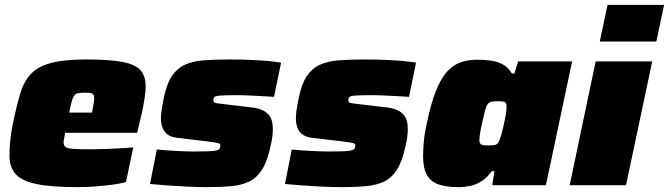

<svg xmlns="http://www.w3.org/2000/svg" viewBox="-20 -763 2756 791"><path d="M299 8Q191 8 129.5 -5Q68 -18 43.5 -47Q19 -76 19 -121Q19 -149 22 -182Q25 -215 33 -254Q48 -326 63 -376.5Q78 -427 107 -458Q136 -489 190 -503.5Q244 -518 335 -518Q433 -518 486 -507.5Q539 -497 559.5 -473Q580 -449 580 -407Q580 -388 576 -360.5Q572 -333 566 -305Q560 -277 554 -254L545 -216H248Q247 -206 244.5 -194.5Q242 -183 242 -177Q242 -163 250.5 -157Q259 -151 285 -149.5Q311 -148 364 -148Q382 -148 409 -149Q436 -150 467 -151.5Q498 -153 529 -156L499 -13Q479 -7 446 -2.5Q413 2 375 5Q337 8 299 8ZM265 -299H359L362 -315Q365 -331 366.5 -341Q368 -351 368 -359Q368 -369 364 -374Q360 -379 351.5 -380Q343 -381 329 -381Q311 -381 301.5 -379Q292 -377 286 -369.5Q280 -362 275.5 -345.5Q271 -329 265 -299Z M834 8Q796 8 753 6Q710 4 669.5 1Q629 -2 598 -5L626 -147Q647 -145 668 -143.5Q689 -142 708.5 -141Q728 -140 745 -139.5Q762 -139 774 -139Q808 -139 829 -139.5Q850 -140 861.5 -141.5Q873 -143 879 -146Q884 -148 886 -153Q888 -158 888 -165Q888 -171 878.5 -173.5Q869 -176 838 -180L711 -195Q675 -199 659 -220Q643 -241 643 -275Q643 -293 646.5 -315Q650 -337 655 -361Q667 -418 688 -449.5Q709 -481 741.5 -496Q774 -511 819.5 -514.5Q865 -518 924 -518Q964 -518 1004.5 -516.5Q1045 -515 1080.5 -512Q1116 -509 1138 -505L1109 -364Q1078 -366 1049.5 -367.5Q1021 -369 999 -370Q977 -371 966 -371Q934 -371 914 -370.5Q894 -370 883 -369Q872 -368 866 -365Q861 -362 860 -358Q859 -354 859 -348Q859 -341 867 -339Q875 -337 903 -334L1012 -321Q1036 -319 1057 -311Q1078 -303 1091 -285Q1104 -267 1104 -232Q1104 -218 1102 -200.5Q1100 -183 1095 -163Q1082 -100 1060 -65Q1038 -30 1006.5 -15Q975 0 932 4Q889 8 834 8Z M1390 8Q1352 8 1309 6Q1266 4 1225.5 1Q1185 -2 1154 -5L1182 -147Q1203 -145 1224 -143.5Q1245 -142 1264.5 -141Q1284 -140 1301 -139.5Q1318 -139 1330 -139Q1364 -139 1385 -139.5Q1406 -140 1417.5 -141.5Q1429 -143 1435 -146Q1440 -148 1442 -153Q1444 -158 1444 -165Q1444 -171 1434.5 -173.5Q1425 -176 1394 -180L1267 -195Q1231 -199 1215 -220Q1199 -241 1199 -275Q1199 -293 1202.5 -315Q1206 -337 1211 -361Q1223 -418 1244 -449.5Q1265 -481 1297.5 -496Q1330 -511 1375.5 -514.5Q1421 -518 1480 -518Q1520 -518 1560.5 -516.5Q1601 -515 1636.5 -512Q1672 -509 1694 -505L1665 -364Q1634 -366 1605.5 -367.5Q1577 -369 1555 -370Q1533 -371 1522 -371Q1490 -371 1470 -370.5Q1450 -370 1439 -369Q1428 -368 1422 -365Q1417 -362 1416 -358Q1415 -354 1415 -348Q1415 -341 1423 -339Q1431 -337 1459 -334L1568 -321Q1592 -319 1613 -311Q1634 -303 1647 -285Q1660 -267 1660 -232Q1660 -218 1658 -200.5Q1656 -183 1651 -163Q1638 -100 1616 -65Q1594 -30 1562.5 -15Q1531 0 1488 4Q1445 8 1390 8Z M1869 8Q1820 8 1787.5 -3Q1755 -14 1739 -42Q1723 -70 1723 -119Q1723 -145 1726 -179Q1729 -213 1738 -253Q1754 -332 1774 -383.5Q1794 -435 1818.5 -464Q1843 -493 1874.5 -505Q1906 -517 1946 -517Q1974 -517 2000.5 -513.5Q2027 -510 2050 -498.5Q2073 -487 2089 -460H2099L2115 -510H2337L2229 0H2008L2017 -58H2006Q1986 -30 1963.5 -16Q1941 -2 1917 3Q1893 8 1869 8ZM1993 -164Q2009 -164 2017.5 -165.5Q2026 -167 2030.5 -172.5Q2035 -178 2039 -189Q2042 -197 2046 -210.5Q2050 -224 2053.5 -240.5Q2057 -257 2060.5 -273Q2064 -289 2065.5 -302.5Q2067 -316 2067 -323Q2067 -339 2060 -342.5Q2053 -346 2031 -346Q2015 -346 2005 -344Q1995 -342 1989 -334Q1983 -326 1978 -307Q1973 -288 1966 -255Q1960 -229 1957.5 -212.5Q1955 -196 1955 -185Q1955 -176 1959 -171Q1963 -166 1971.5 -165Q1980 -164 1993 -164Z M2451 -592 2483 -743H2716L2684 -592ZM2327 0 2434 -510H2667L2559 0Z"/></svg>

Font: Saira SemiExpanded Black
Style: Italic
Weight: 900
Width: 6
Italic angle: -12°
Designer: Hector Gatti with collaboration of the Omnibus-Type team
Foundry: Omnibus-Type
Version: Version 1.101